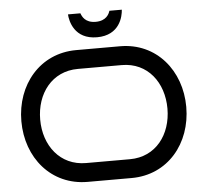

<svg xmlns="http://www.w3.org/2000/svg" viewBox="-59 -954 1081 1016"><g transform="rotate(-5 482.0 -446.0)"><path d="M920 -350C920 -543 792 -700 599 -700H366C172 -700 44 -543 44 -350C44 -156 172 0 366 0H599C792 0 920 -156 920 -350ZM820 -350C820 -212 737 -100 599 -100H366C228 -100 144 -212 144 -350C144 -488 228 -600 366 -600H599C737 -600 820 -488 820 -350ZM625 -892H559C554 -875 538 -840 482 -840C426 -840 411 -875 405 -892H339C341 -857 361 -758 482 -758C603 -758 623 -857 625 -892Z"/></g></svg>

Font: Bruno Ace
Style: Regular
Weight: 400
Designer: Astigmatic (AOETI)
Foundry: Astigmatic (AOETI)
Version: Version 1.000